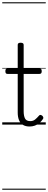

<svg xmlns="http://www.w3.org/2000/svg" viewBox="-20 -1111 428 1712"><path d="M244 17Q208 17 184.5 2.5Q161 -12 149.5 -40Q138 -68 138 -107V-452H47Q36 -452 32 -458Q28 -464 28 -476Q28 -489 32 -494.5Q36 -500 47 -500H138V-711Q138 -721 144.5 -725.5Q151 -730 164 -730Q177 -730 184 -725.5Q191 -721 191 -711V-500H332Q343 -500 347.5 -494.5Q352 -489 352 -476Q352 -464 347.5 -458Q343 -452 332 -452H191V-119Q191 -78 203 -54.5Q215 -31 250 -31Q275 -31 292.5 -45Q310 -59 327 -79Q334 -88 341.5 -86.5Q349 -85 357 -79Q364 -72 366 -64.5Q368 -57 363 -50Q349 -29 331 -14Q313 1 291 9Q269 17 244 17ZM0 571H388V581H0ZM0 -20H388V0H0ZM0 -505H388V-500H0ZM0 -1091H388V-1081H0Z"/></svg>

Font: Playwrite PT Guides
Style: Regular
Weight: 400
Designer: Veronika Burian, José Scaglione
Foundry: TypeTogether
Version: Version 1.003